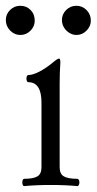

<svg xmlns="http://www.w3.org/2000/svg" viewBox="-37 -631 330 655"><path d="M39.1 -8.8Q39.1 -13.7 40.8 -17.3Q42.5 -21 45.4 -21Q76.7 -21 90.6 -29.3Q104.5 -37.6 104.5 -60.5V-281.2Q104.5 -350.6 59.6 -350.6Q56.6 -350.6 54.9 -354.2Q53.2 -357.9 53.2 -362.8Q53.2 -368.2 54.9 -371.6Q56.6 -375 59.6 -375Q74.7 -375 97.4 -386.7Q120.1 -398.4 143.6 -418Q159.2 -431.2 164.6 -431.2Q168.9 -431.2 168.9 -417.5Q166.5 -382.8 166.5 -345.2V-60.5Q166.5 -37.6 180.9 -29.3Q195.3 -21 227.1 -21Q230 -21 231.9 -17.3Q233.9 -13.7 233.9 -8.8Q233.9 -3.9 231.9 0Q230 3.9 227.1 3.9Q186.5 0 136.2 0Q85.9 0 45.4 3.9Q42.5 3.9 40.8 0.2Q39.1 -3.4 39.1 -8.8ZM-17.1 -562.5Q-17.1 -582.5 -2.7 -596.9Q11.7 -611.3 32.2 -611.3Q53.2 -611.3 67.4 -596.9Q81.5 -582.5 81.5 -560.5Q81.5 -541 67.1 -526.4Q52.7 -511.7 32.2 -511.7Q12.7 -511.7 -2.2 -526.6Q-17.1 -541.5 -17.1 -562.5ZM223.6 -611.3Q243.7 -611.3 258.3 -596.7Q272.9 -582 272.9 -560.5Q272.9 -541.5 258.3 -526.6Q243.7 -511.7 223.6 -511.7Q211.4 -511.7 200 -518.6Q188.5 -525.4 181.4 -537.1Q174.3 -548.8 174.3 -562.5Q174.3 -582.5 188.7 -596.9Q203.1 -611.3 223.6 -611.3Z"/></svg>

Font: JuniusX Light
Style: Regular
Weight: 300
Designer: Peter S. Baker
Foundry: Briery Creek Software
Version: Version 1.008